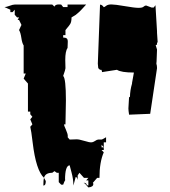

<svg xmlns="http://www.w3.org/2000/svg" viewBox="-21 -756 755 852"><path d="M675.8 -536.1 673.8 -483.9 672.9 -473.6Q675.8 -464.8 675.8 -453.6L645.5 -251L551.8 -247.1Q548.8 -265.6 548.8 -274.7Q548.8 -283.7 550.3 -301Q551.8 -318.4 551.8 -326.7L555.7 -324.2Q555.7 -354.5 565.4 -386.7L564.5 -385.7L573.2 -434.1Q516.6 -434.1 498 -446.3L431.6 -436Q431.6 -444.8 426.8 -447.3L423.8 -445.3L415 -453.6Q415 -453.6 413.1 -473.6L422.9 -735.4Q432.1 -735.4 439.5 -724.1Q442.4 -724.1 450 -730.2Q457.5 -736.3 473.4 -736.3Q489.3 -736.3 532.7 -728.8Q576.2 -721.2 593.5 -721.2Q610.8 -721.2 616 -726.3Q621.1 -731.4 627.9 -731.4L651.4 -722.7H661.1L668.9 -732.9L675.8 -617.2V-610.8L678.7 -567.4H675.8V-558.1L669.9 -555.7ZM269.5 41Q263.7 50.3 259.3 63.5H250.5L239.7 52.2V10.7H231L220.7 3.4L210.9 10.7Q179.7 10.7 174.3 33.2Q138.7 0 124 -123Q117.7 -176.3 113.3 -193.4L122.6 -204.1L113.3 -226.6L122.6 -237.8L113.3 -249V-260.7H103V-385.3L84 -407.2L93.3 -429.7H84V-554.2Q77.1 -564.5 73.7 -588.1Q70.3 -611.8 63.5 -622.6L74.2 -645.5L63.5 -667.5H57.1L63.5 -678.7H54.7L44.4 -690.4V-712.9L34.7 -702.1H24.9V-712.9L-1 -724.6Q6.8 -724.6 21.5 -730.2Q36.1 -735.8 44.4 -735.8H210.9L220.7 -726.6Q224.1 -736.3 239.7 -736.3L250.5 -735.8L259.3 -724.6H278.8V-735.8H361.3Q359.4 -733.9 353.5 -727.3Q347.7 -720.7 345.7 -718.8Q343.8 -716.8 338.6 -711.2Q333.5 -705.6 330.8 -703.4Q328.1 -701.2 323.2 -696.8Q318.4 -692.4 314.9 -689.9Q302.2 -681.6 296.4 -678.7Q296.4 -658.2 290.3 -649.2Q284.2 -640.1 277.8 -632.8L269.5 -622.6V-600.1H259.3V-589.4Q269.5 -589.4 274.7 -585.7Q279.8 -582 279.8 -571.3L278.8 -543Q268.6 -529.3 268.6 -489.7L269.5 -453.1Q269.5 -447.8 259.3 -418.9Q271.5 -408.7 271.5 -310.1L269.5 -204.1H262.7Q262.7 -200.2 271.2 -181.2Q279.8 -162.1 279.8 -152.3L279.3 -147L288.1 -136.7L317.9 -137.7Q329.1 -138.2 352.1 -131.1Q375 -124 383.5 -124.3Q392.1 -124.5 400.9 -130.6Q409.7 -136.7 414.6 -136.7H429.7Q431.6 -136.7 440.4 -141.6Q449.2 -146.5 449.7 -147V-124.5H439.5V-90.3H429.7L439.5 -80.1Q420.4 -36.6 420.4 33.2H410.2L391.1 55.2Q393.1 57.1 393.1 60.5Q393.1 73.7 371.1 75.7L355 57.6L360.4 56.6Q363.8 67.4 371.1 67.4V44.4H361.3L371.1 33.2H351.6L331.5 10.7L323.7 22.5V42.5Q320.8 29.3 314.9 29.3L304.7 67.4Q304.7 39.6 296.4 9Q288.1 -21.5 288.1 -22.5Q267.6 -21 267.6 42.5Q267.6 42 268.3 41.7Q269 41.5 269.5 41ZM171.4 67.4Q171.4 42.5 174.3 33.2L182.1 47.4Q182.1 65.4 174.3 66.9ZM429.7 -113.8V-102.1H439.5ZM355 57.6 351.6 58.6V53.2Z"/></svg>

Font: Butcherman Caps
Style: Regular
Weight: 400
Version: Version 001.003